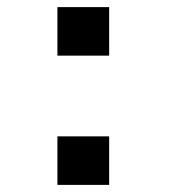

<svg xmlns="http://www.w3.org/2000/svg" viewBox="-20 -520 515 540"><path d="M141.5 -500H287V-363.5H141.5ZM141.5 -136.5H287V0H141.5Z"/></svg>

Font: Trispace SemiCondensed SemiBold
Style: Regular
Weight: 600
Width: 4
Designer: Tyler Finck
Foundry: Etcetera Type Company
Version: Version 1.210; ttfautohint (v1.8.3)